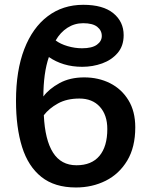

<svg xmlns="http://www.w3.org/2000/svg" viewBox="-20 -786 643 815"><path d="M187.5 -543.9Q175.8 -510.7 169.9 -467.5Q164.1 -424.3 164.1 -376.5Q188 -408.7 232.4 -433.1Q276.9 -457.5 337.4 -457.5Q397.9 -457.5 447 -432.9Q496.1 -408.2 525.1 -360.8Q554.2 -313.5 554.2 -245.6Q554.2 -161.1 520 -104.2Q485.8 -47.4 428.7 -18.8Q371.6 9.8 302.2 9.8Q211.9 9.8 155.8 -34.9Q99.6 -79.6 73.7 -162.1Q47.9 -244.6 47.9 -358.4Q47.9 -486.3 83 -577.4Q118.2 -668.5 182.4 -717Q246.6 -765.6 333.5 -765.6Q417.5 -765.6 461.2 -729.7Q504.9 -693.8 504.9 -636.7Q504.9 -590.8 479.2 -561Q453.6 -531.2 413.6 -516.8Q373.5 -502.4 329.1 -502.4Q287.1 -502.4 251.7 -513.2Q216.3 -523.9 187.5 -543.9ZM333 -687.5Q296.4 -687.5 266.1 -668Q235.8 -648.4 216.3 -614.3Q236.3 -599.1 267.1 -590.1Q297.9 -581.1 328.1 -581.1Q370.6 -581.1 391.4 -596.2Q412.1 -611.3 412.1 -633.3Q412.1 -656.7 392.8 -672.1Q373.5 -687.5 333 -687.5ZM304.7 -84.5Q368.7 -84.5 402.1 -124.3Q435.5 -164.1 435.5 -238.3Q435.5 -297.9 403.8 -332.8Q372.1 -367.7 316.9 -367.7Q263.7 -367.7 226.1 -346.9Q188.5 -326.2 166 -296.9Q170.9 -191.9 205.1 -138.2Q239.3 -84.5 304.7 -84.5Z"/></svg>

Font: Open Sans SemiBold
Style: Regular
Weight: 600
Designer: Monotype Design Team
Foundry: Monotype Imaging Inc.
Version: Version 3.003; ttfautohint (v1.8.4)